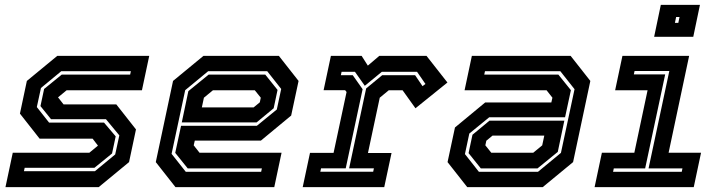

<svg xmlns="http://www.w3.org/2000/svg" viewBox="-20 -770 2954 790"><path d="M2.5 0 32.5 -141.5H347.5L384.5 -172L384 -169.5L361 -199.5H143L62 -302.5L90.5 -437L215.5 -540H594L564 -398.5H254L217 -368L217.5 -371L241.5 -340.5H458.5L539.5 -237.5L511 -103L386 0ZM78.5 -65.5H370.5L454 -134.5L471 -213L416 -279.5H190L146.5 -333.5L161.5 -404L234 -463H515.5L518.5 -477H232L148.5 -408L131.5 -329.5L182 -265.5H408L456 -209L441 -138.5L368.5 -79.5H81.5Z M1127.5 -540 1208.5 -437 1178 -294.5 1053.5 -191.5H781.5L777 -172L801 -141.5H1138.5L1108.5 0H702L621 -103L692 -437L817 -540ZM1071.5 -463 1122 -400 1106 -324.5 1036 -266.5H728L755 -395L838.5 -463ZM1079.5 -477H836.5L742 -399L686 -137L744.5 -63H1054.5L1057.5 -77H752.5L701 -141L725 -252.5H1037L1119 -319.5L1137 -404ZM1028.5 -398.5H856L819 -368L810.5 -328H1023.5L1049 -349L1053 -368Z M1225.5 0 1255.5 -141H1352.5L1406 -391.5L1400 -399H1311.5L1341.5 -540H1468L1493.5 -500L1540.5 -540H1735L1821 -430.5L1689.5 -324.5L1636.5 -398.5H1579.5L1542.5 -368L1494 -140.5H1591L1561 0ZM1298 -63.5H1515.5L1518.5 -77.5H1416.5L1486.5 -406L1552.5 -460.5H1688L1718.5 -415.5L1730.5 -424.5L1696 -474.5H1551L1481 -417L1440.5 -474.5H1385.5L1382.5 -460.5H1431.5L1472 -403L1402.5 -77.5H1301Z M1902.5 0 1821.5 -103 1852 -245.5 1976.5 -348.5H2248.5L2253 -368L2229 -398.5H1891.5L1921.5 -540H2328L2409 -437L2338 -103L2213 0ZM1958.5 -77 1908 -140 1924 -215.5 1994 -273.5H2302L2275 -145L2191.5 -77ZM1950.5 -63H2193.5L2288 -141L2344 -403L2285.5 -477H1975.5L1972.5 -463H2277.5L2329 -399L2305 -287.5H1993L1911 -220.5L1893 -136ZM2001.5 -141.5H2174L2211 -172L2219.5 -212H2006.5L1981 -191L1977 -172Z M2671.5 -618.5 2699 -750H2860L2832.5 -618.5ZM2757 -676H2771L2776 -700H2762ZM2426.5 0 2456.5 -141.5H2590L2644.5 -398.5H2511L2541 -540H2815.5L2731 -141.5H2864.5L2834.5 0ZM2502.5 -63H2785L2788 -77H2648.5L2734 -478H2591L2588 -464H2717L2634.5 -77H2505.5Z"/></svg>

Font: Tourney Thin
Style: Italic
Weight: 100
Italic angle: -12°
Designer: Tyler Finck
Foundry: Etcetera Type Co
Version: Version 1.015